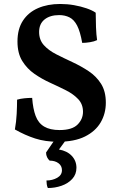

<svg xmlns="http://www.w3.org/2000/svg" viewBox="-20 -705 596 967"><path d="M272 9Q208 9 157 -7.5Q106 -24 55 -53Q62 -92 64 -131.5Q66 -171 66 -203Q83 -208 103 -210Q123 -212 142 -212Q146 -157 159.5 -121Q173 -85 202.5 -67.5Q232 -50 280 -50Q343 -50 370.5 -77.5Q398 -105 398 -142Q398 -180 374 -205.5Q350 -231 312.5 -250Q275 -269 233 -288Q191 -307 153.5 -333Q116 -359 92 -398Q68 -437 68 -496Q68 -559 95.5 -601Q123 -643 171.5 -664Q220 -685 283 -685Q319 -685 353 -679Q387 -673 416 -663Q445 -653 462 -641Q462 -607 463.5 -568Q465 -529 469 -503Q455 -496 433.5 -492.5Q412 -489 394 -489Q384 -546 368.5 -576Q353 -606 330 -617.5Q307 -629 278 -629Q232 -629 204.5 -607Q177 -585 177 -544Q177 -504 201 -477.5Q225 -451 263.5 -431.5Q302 -412 345 -392Q388 -372 426.5 -346.5Q465 -321 489 -283Q513 -245 513 -188Q513 -133 487 -88.5Q461 -44 408 -17.5Q355 9 272 9ZM221 242Q217 234 215.5 223Q214 212 214 204Q244 204 268 190.5Q292 177 292 152Q292 130 274.5 117Q257 104 230 104Q222 97 217 86.5Q212 76 212 63L266 -16H324L277 48Q318 55 341.5 80Q365 105 365 140Q365 173 344 196Q323 219 290 230.5Q257 242 221 242Z"/></svg>

Font: Vollkorn SemiBold
Style: Regular
Weight: 600
Designer: Friedrich Althausen
Foundry: Friedrich Althausen
Version: Version 5.000